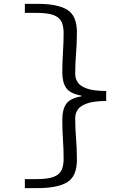

<svg xmlns="http://www.w3.org/2000/svg" viewBox="-20 -807 707 996"><path d="M108.9 168.9V122.1H168Q226.1 122.1 256.6 111.1Q287.1 100.1 298.6 77.1Q310.1 54.2 310.1 17.1Q310.1 -34.7 306.6 -82Q303.2 -129.4 303.2 -187Q303.2 -239.3 323.7 -268.3Q344.2 -297.4 401.9 -307.1V-311Q344.2 -321.3 323.7 -350.3Q303.2 -379.4 303.2 -431.2Q303.2 -483.4 306.6 -535.2Q310.1 -586.9 310.1 -634.8Q310.1 -671.9 298.6 -695.1Q287.1 -718.3 256.6 -729.2Q226.1 -740.2 168 -740.2H108.9V-787.1H173.8Q278.8 -787.1 328.9 -756.3Q378.9 -725.6 378.9 -640.1Q378.9 -583 374.5 -529.3Q370.1 -475.6 370.1 -422.9Q370.1 -400.9 382.6 -380.9Q395 -360.8 429.7 -348.1Q464.4 -335.4 530.8 -335V-283.2Q464.4 -282.7 429.7 -269.8Q395 -256.8 382.6 -237.1Q370.1 -217.3 370.1 -195.8Q370.1 -139.2 374.5 -88.9Q378.9 -38.6 378.9 22Q378.9 107.4 328.9 138.2Q278.8 168.9 173.8 168.9Z"/></svg>

Font: Shanggu Mono N
Style: Regular
Weight: 350
Designer: GuiWonder
Version: Version 1.021